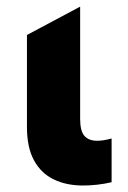

<svg xmlns="http://www.w3.org/2000/svg" viewBox="-20 -558 395 592"><path d="M236.1 14Q184.1 14 145.2 -5.1Q106.2 -24.1 84.7 -63.9Q63.1 -103.6 63.1 -166V-450.2L227.1 -537.5V-191.8Q227.1 -154.2 240.2 -139.1Q253.4 -124 279.4 -124Q288.6 -124 299.4 -125.6Q310.2 -127.2 324.1 -131V3.8Q301.9 9.1 278.8 11.6Q255.6 14 236.1 14Z"/></svg>

Font: Geologica-Sharp
Style: Regular
Weight: 100
Designer: Sindre Bremnes, Frode Helland
Foundry: Monokrom Skriftforlag AS
Version: Version 1.010;gftools[0.9.28]